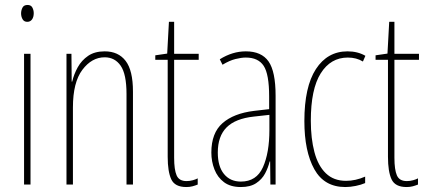

<svg xmlns="http://www.w3.org/2000/svg" viewBox="-20 -744 1722 774"><path d="M91 -724Q105 -724 110.5 -713.5Q116 -703 116 -691Q116 -675 109 -665.5Q102 -656 90 -656Q77 -656 71 -666.5Q65 -677 65 -690Q65 -702 70.5 -713Q76 -724 91 -724ZM103 -527V0H77V-527Z M402 -537Q457 -537 486.5 -498.5Q516 -460 516 -375V0H490V-365Q490 -445 466.5 -479Q443 -513 402 -513Q350 -513 312 -462.5Q274 -412 274 -311V0H248V-527H268L269 -415H271Q278 -445 293.5 -473Q309 -501 335.5 -519Q362 -537 402 -537Z M732 -14Q745 -14 757.5 -17.5Q770 -21 777 -25V0Q767 4 756 7Q745 10 731 10Q685 10 670.5 -21Q656 -52 656 -112V-503H606V-521L654 -528L661 -656H682V-527H781V-503H682V-108Q682 -60 692 -37Q702 -14 732 -14Z M971 -537Q1034 -537 1062.5 -496.5Q1091 -456 1091 -358V0H1070L1069 -93H1067Q1061 -68 1048.5 -44.5Q1036 -21 1012.5 -5.5Q989 10 951 10Q909 10 883 -9.5Q857 -29 844.5 -61Q832 -93 832 -129Q832 -208 877 -247.5Q922 -287 1004 -297L1065 -304V-355Q1065 -445 1043 -478.5Q1021 -512 971 -512Q953 -512 929 -506Q905 -500 877 -483L866 -505Q917 -537 971 -537ZM1003 -274Q929 -266 893.5 -230.5Q858 -195 858 -129Q858 -73 883 -42.5Q908 -12 951 -12Q1014 -12 1040 -70Q1066 -128 1066 -220V-281Z M1372 10Q1287 10 1247 -62Q1207 -134 1207 -256Q1207 -394 1253.5 -465.5Q1300 -537 1381 -537Q1422 -537 1453 -519L1443 -496Q1417 -512 1382 -512Q1313 -512 1273 -448.5Q1233 -385 1233 -257Q1233 -186 1247.5 -131Q1262 -76 1293.5 -45.5Q1325 -15 1375 -15Q1413 -15 1452 -32V-6Q1436 1 1414 5.5Q1392 10 1372 10Z M1620 -14Q1633 -14 1645.5 -17.5Q1658 -21 1665 -25V0Q1655 4 1644 7Q1633 10 1619 10Q1573 10 1558.5 -21Q1544 -52 1544 -112V-503H1494V-521L1542 -528L1549 -656H1570V-527H1669V-503H1570V-108Q1570 -60 1580 -37Q1590 -14 1620 -14Z"/></svg>

Font: Noto Sans Gurmukhi ExtraCondensed Thin
Style: Regular
Weight: 100
Width: 2
Designer: Jelle Bosma - Monotype Design Team
Foundry: Monotype Imaging Inc.
Version: Version 2.004; ttfautohint (v1.8.4.7-5d5b)